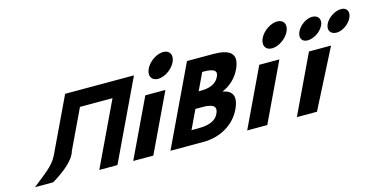

<svg xmlns="http://www.w3.org/2000/svg" viewBox="-80 -1232 3189 1634"><g transform="rotate(-15 1514.0 -415.0)"><path d="M443.2 -215.9 607.7 -561.9H894.4L627.7 -0.9H787.5L1120.9 -702.1H961.1H674.4H514.6L283.4 -215.9C242.1 -134.3 164.2 -85 61.3 -0.9H221.1C338.4 -70.6 425.7 -147.1 443.2 -215.9Z M1412.1 -830C1354.1 -830 1284.8 -783 1257.2 -725C1229.6 -667 1254.3 -620 1312.3 -620C1370.3 -620 1439.6 -667 1467.2 -725C1494.8 -783 1470.1 -830 1412.1 -830ZM1170.4 -513H1347.4L1103.5 0H926.5Z M1588.4 -703.1 1255 -1.9H1543.4C1701.6 -1.9 1823.7 -81.8 1878.7 -197.4C1932.4 -310.4 1893.4 -358.9 1813.2 -374.2C1887.2 -404.8 1941.5 -460 1972.2 -524.6C2035.7 -658.1 1961.9 -703.1 1818.2 -703.1ZM1617.7 -428.6 1689.6 -579.9H1705.1C1789.4 -579.9 1823.5 -558.6 1799.7 -508.5C1771.8 -449.8 1716.4 -428.6 1633.1 -428.6ZM1473.4 -125.1 1552.2 -290.9H1612.9C1704.5 -290.9 1743.9 -267.9 1713.2 -203.3C1687 -148.1 1625.7 -125.1 1534.1 -125.1Z M2416.1 -830C2358.1 -830 2288.8 -783 2261.2 -725C2233.6 -667 2258.3 -620 2316.3 -620C2374.3 -620 2443.6 -667 2471.2 -725C2498.8 -783 2474.1 -830 2416.1 -830ZM2174.4 -513H2351.4L2107.5 0H1930.5Z M2713.8 -791C2662.8 -791 2602.3 -750 2578.1 -699C2553.8 -648 2575.3 -607 2626.3 -607C2679.8 -607 2744.4 -648 2768.7 -699C2792.9 -750 2767.3 -791 2713.8 -791ZM2969.3 -791C2915.8 -791 2851.2 -750 2827 -699C2802.7 -648 2828.3 -607 2881.9 -607C2932.9 -607 2993.4 -648 3017.6 -699C3041.9 -750 3020.3 -791 2969.3 -791ZM2612.1 -513H2806.8L2545.2 0H2368.2Z"/></g></svg>

Font: Hussar
Style: BdSuprExtOblFive
Weight: 700
Foundry: Cannot Into Space Fonts
Version: Version 2.00